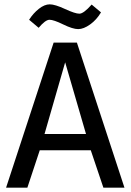

<svg xmlns="http://www.w3.org/2000/svg" viewBox="-20 -864 601 884"><path d="M398 -172H163L106 0H8L227 -668H334L553 0H456ZM376 -247 280 -577 185 -247ZM402 -843 445 -807Q425 -773 395 -751.5Q365 -730 340 -730Q315 -730 271 -751.5Q227 -773 208 -773Q189 -773 158 -736L114 -773Q133 -803 159 -823.5Q185 -844 209 -844Q233 -844 279.5 -822.5Q326 -801 345.5 -801Q365 -801 402 -843Z"/></svg>

Font: Rambla
Style: Regular
Weight: 400
Designer: Martin Sommaruga
Foundry: Martin Sommaruga
Version: Version 1.001